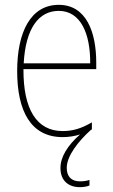

<svg xmlns="http://www.w3.org/2000/svg" viewBox="-20 -557 468 794"><path d="M256 137C256 88 304 27 355 -19C357 -20 359 -21 360 -22V-51C317 -26 282 -15 239 -15C131 -15 76 -106 77 -271H378V-298C378 -424 337 -537 223 -537C106 -537 51 -423 51 -263C51 -97 108 10 239 10C265 10 289 6 311 -1C259 45 230 92 230 138C230 191 264 217 310 217C327 217 341 214 350 210V187C343 190 327 193 311 193C275 193 256 173 256 137ZM223 -512C314 -512 354 -417 353 -295H78C86 -440 140 -512 223 -512Z"/></svg>

Font: Noto Sans Khmer UI Condensed Thin
Style: Regular
Weight: 100
Width: 3
Designer: Danh Hong and the Monotype Design Team
Foundry: Monotype Imaging Inc.
Version: Version 2.002